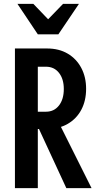

<svg xmlns="http://www.w3.org/2000/svg" viewBox="-20 -970 497 990"><path d="M57 0V-720H223Q284 -720 329 -693.5Q374 -667 399 -620Q424 -573 424 -512Q424 -451 399.5 -404.5Q375 -358 329.5 -331.5Q284 -305 223 -305H146V-394H217Q259 -394 284 -426Q309 -458 309 -511Q309 -563 284 -594.5Q259 -626 217 -626H175V0ZM322 0 149 -374H265L452 0ZM175 -793 70 -950H152L271 -826H185L305 -950H387L281 -793Z"/></svg>

Font: Instrument Sans Condensed SemiBold
Style: Regular
Weight: 600
Width: 3
Designer: Rodrigo Fuenzalida
Foundry: fragTYPE
Version: Version 1.000;gftools[0.9.28]